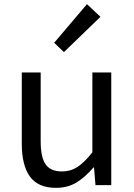

<svg xmlns="http://www.w3.org/2000/svg" viewBox="-20 -892 647 925"><path d="M85 -543H176V-210Q176 -134 200 -100Q224 -66 278 -66Q320 -66 353 -87.5Q386 -109 425 -158V-543H516V0H440L433 -85H430Q392 -40 349.5 -13.5Q307 13 250 13Q164 13 124.5 -41Q85 -95 85 -199ZM399 -872 464 -811 288 -641 241 -686Z"/></svg>

Font: Kinto Sans
Style: Regular
Weight: 400
Designer: Authors: Ryoko NISHIZUKA  (kana & ideographs); Paul D. Hunt (Latin, Greek & Cyrillic); Wenlong ZHANG  (bopomofo); Sandol
Foundry: Adobe Systems Incorporated, ookami Inc.
Version: Version 0.001